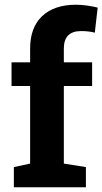

<svg xmlns="http://www.w3.org/2000/svg" viewBox="-20 -792 433 812"><path d="M250 -100.1 343.3 -85.4V0H38.6V-85.4L107.4 -100.1V-428.2H28.8V-528.3H107.4V-586.9Q107.4 -675.8 158.4 -723.9Q209.5 -772 301.3 -772Q324.2 -772 349.6 -768.3Q375 -764.6 393.1 -759.8L380.9 -653.8Q356.4 -660.6 323.2 -660.6Q250 -660.6 250 -586.9V-528.3H369.6V-428.2H250Z"/></svg>

Font: Suwannaphum
Style: Bold
Weight: 700
Designer: Danh Hong
Version: Version 8.002; ttfautohint (v1.8.3)